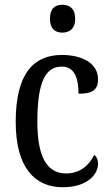

<svg xmlns="http://www.w3.org/2000/svg" viewBox="-20 -777 466 807"><path d="M242 -640C271 -640 296 -655 296 -698C296 -742 271 -757 242 -757C212 -757 190 -742 190 -698C190 -655 212 -640 242 -640ZM244 10C348 10 392 -45 392 -88C392 -107 386 -118 376 -126C356 -84 317 -48 258 -48C174 -48 137 -123 137 -266C137 -445 177 -497 240 -497C295 -497 310 -445 310 -383C367 -383 392 -398 392 -444C392 -510 327 -546 240 -546C130 -546 46 -479 46 -265C46 -70 128 10 244 10Z"/></svg>

Font: Noto Serif Tamil Condensed
Style: Italic
Weight: 400
Width: 3
Italic angle: -12°
Designer: Indian Type Foundry, Tom Grace, and the Monotype Design Team
Foundry: Monotype Imaging Inc.
Version: Version 2.003